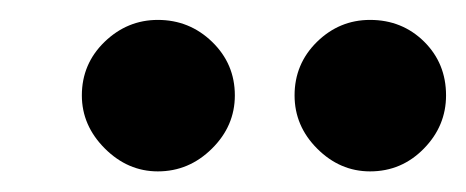

<svg xmlns="http://www.w3.org/2000/svg" viewBox="-20 -757 461 190"><path d="M136.2 -587.4Q106.4 -587.4 83.7 -610.1Q61 -632.8 61 -662.6Q61 -693.8 83.5 -715.6Q106 -737.3 136.2 -737.3Q167.5 -737.3 189.9 -715.6Q212.4 -693.8 212.4 -662.6Q212.4 -632.3 189.7 -609.9Q167 -587.4 136.2 -587.4ZM346.2 -587.4Q316.4 -587.4 293.9 -609.9Q271.5 -632.3 271.5 -662.6Q271.5 -693.8 293.7 -715.6Q315.9 -737.3 346.2 -737.3Q377.9 -737.3 399.7 -715.8Q421.4 -694.3 421.4 -662.6Q421.4 -632.3 399.4 -609.9Q377.4 -587.4 346.2 -587.4Z"/></svg>

Font: Now
Style: Bold
Weight: 700
Designer: Alfredo Marco Pradil
Foundry: Alfredo Marco Pradil
Version: Version 1.002;PS 001.002;hotconv 1.0.88;makeotf.lib2.5.64775